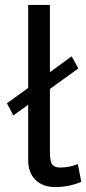

<svg xmlns="http://www.w3.org/2000/svg" viewBox="-20 -750 349 777"><path d="M295 -86 309 -14Q258 7 204 7Q153 7 123.5 -22Q94 -51 94 -103V-326L34 -283L8 -332L94 -394V-730H182V-458L270 -522L297 -473L182 -390V-135Q182 -95 192 -83.5Q202 -72 223 -72Q261 -72 295 -86Z"/></svg>

Font: Raleway-v4020 Medium
Style: Regular
Weight: 500
Designer: Matt McInerney, Pablo Impallari, Rodrigo Fuenzalida
Foundry: Matt McInerney, Pablo Impallari, Rodrigo Fuenzalida
Version: Version 4.020;PS 004.020;hotconv 1.0.88;makeotf.lib2.5.64775